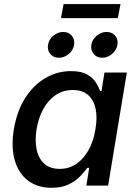

<svg xmlns="http://www.w3.org/2000/svg" viewBox="-20 -896 660 927"><path d="M228.5 10.7Q162.1 10.7 116.2 -23.4Q70.3 -57.6 51.5 -120.8Q32.7 -184.1 46.9 -272Q62 -361.3 102.3 -423.8Q142.6 -486.3 199.7 -519.5Q256.8 -552.7 322.3 -552.7Q373 -552.7 401.4 -536.1Q429.7 -519.5 443.4 -497.1Q457 -474.6 463.4 -457H470.2L484.4 -545.9H592.3L502 0H397L410.6 -85.4H401.4Q388.7 -67.4 366.9 -44.7Q345.2 -22 311.5 -5.6Q277.8 10.7 228.5 10.7ZM268.1 -80.6Q314 -80.6 349.4 -105.2Q384.8 -129.9 408.4 -173.1Q432.1 -216.3 440.9 -272.9Q450.7 -329.6 441.4 -372.1Q432.1 -414.6 404.5 -438Q377 -461.4 331.1 -461.4Q283.7 -461.4 247.6 -436.3Q211.4 -411.1 188.5 -368.7Q165.5 -326.2 156.7 -272.9Q147.9 -218.8 156.7 -175Q165.5 -131.3 193.4 -106Q221.2 -80.6 268.1 -80.6ZM473.6 -617.2Q447.8 -617.2 432.4 -635.5Q417 -653.8 420.9 -679.7Q425.3 -705.6 447 -723.6Q468.8 -741.7 494.6 -741.7Q520.5 -741.7 535.9 -723.6Q551.3 -705.6 546.9 -679.7Q542.5 -653.8 521 -635.5Q499.5 -617.2 473.6 -617.2ZM264.6 -617.2Q238.3 -617.2 222.9 -635.5Q207.5 -653.8 211.9 -679.7Q215.8 -705.6 237.5 -723.6Q259.3 -741.7 285.2 -741.7Q311.5 -741.7 326.7 -723.6Q341.8 -705.6 337.9 -679.7Q333.5 -653.8 312 -635.5Q290.5 -617.2 264.6 -617.2ZM562 -876.5 548.8 -808.6H274.4L287.1 -876.5Z"/></svg>

Font: Inter Medium
Style: Italic
Weight: 500
Italic angle: -9.3988°
Designer: Rasmus Andersson
Foundry: rsms
Version: Version 4.001;git-66647c0bb